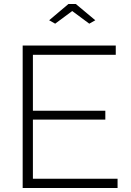

<svg xmlns="http://www.w3.org/2000/svg" viewBox="-20 -937 652 957"><path d="M566 -46V0H93V-710H557V-664H144V-385H505V-341H144V-46ZM225 -836 321 -917H358L455 -836L425 -819L340 -882L255 -819Z"/></svg>

Font: Raleway Thin Light
Style: Regular
Weight: 300
Version: Version 4.026